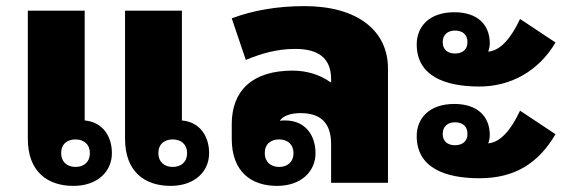

<svg xmlns="http://www.w3.org/2000/svg" viewBox="-20 -598 1863 628"><path d="M220 10C300 10 346 -38 346 -97C346 -152 316 -199 257 -204V-563H71V-144C71 -36 136 10 220 10ZM538 10C618 10 664 -38 664 -97C664 -152 634 -199 575 -204V-563H389V-144C389 -36 454 10 538 10ZM227 -52C200 -52 180 -68 180 -97C180 -127 200 -142 227 -142C254 -142 274 -126 274 -97C274 -68 254 -52 227 -52ZM545 -52C518 -52 498 -68 498 -97C498 -127 518 -142 545 -142C572 -142 592 -126 592 -97C592 -68 572 -52 545 -52Z M886 10C966 10 1012 -38 1012 -97C1012 -155 979 -204 913 -204C907 -204 901 -204 895 -203C906 -219 930 -228 963 -228C1029 -228 1063 -196 1063 -126V0H1249V-374C1249 -500 1146 -578 976 -578C887 -578 807 -564 738 -538L784 -402C835 -423 885 -438 946 -438C1020 -438 1063 -409 1063 -339V-329H1061C1026 -354 983 -367 937 -367C806 -367 738 -302 738 -192V-144C738 -36 802 10 886 10ZM893 -52C866 -52 846 -68 846 -97C846 -127 866 -142 893 -142C920 -142 940 -126 940 -97C940 -68 920 -52 893 -52Z M1548 -315C1649 -315 1741 -364 1797 -459L1681 -536C1651 -472 1617 -433 1577 -429C1580 -438 1582 -447 1582 -456C1582 -518 1541 -558 1466 -558C1383 -558 1343 -510 1343 -453C1343 -349 1436 -315 1548 -315ZM1468 -423C1444 -423 1428 -436 1428 -460C1428 -484 1444 -498 1468 -498C1493 -498 1509 -485 1509 -460C1509 -436 1493 -423 1468 -423ZM1548 -15C1664 -15 1741 -64 1797 -159L1681 -236C1651 -172 1617 -133 1577 -129C1580 -138 1582 -147 1582 -156C1582 -218 1541 -258 1466 -258C1383 -258 1343 -210 1343 -153C1343 -49 1436 -15 1548 -15ZM1468 -123C1444 -123 1428 -136 1428 -160C1428 -184 1444 -198 1468 -198C1493 -198 1509 -185 1509 -160C1509 -136 1493 -123 1468 -123Z"/></svg>

Font: Noto Sans Thai Looped Black
Style: Regular
Weight: 900
Designer: Sasikarn Vongin, Ben Mitchell
Foundry: The Fontpad Ltd
Version: Version 1.001